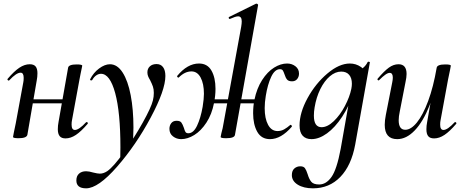

<svg xmlns="http://www.w3.org/2000/svg" viewBox="-20 -745 2527 1046"><path d="M51 1 55 -21Q65 -68 66 -74L107 -297Q109 -306 109 -321Q109 -349 92 -349Q69 -349 30 -307Q29 -306 27 -306Q24 -306 21.5 -309.5Q19 -313 22 -316Q57 -357 85.5 -376Q114 -395 142 -395Q164 -395 174 -383Q184 -371 184 -346Q184 -326 180 -306L129 -10Q124 8 81 8Q51 8 51 1ZM125 -204H364L361 -182H122ZM295 -41Q295 -61 299 -81L351 -376Q354 -394 398 -394Q428 -394 428 -387L424 -367Q423 -360 419 -343Q415 -326 413 -312L372 -89Q370 -80 370 -66Q370 -37 388 -37Q410 -37 449 -79Q450 -80 452 -80Q456 -80 458 -76.5Q460 -73 457 -70Q422 -29 393.5 -10Q365 9 337 9Q315 9 305 -3.5Q295 -16 295 -41Z M396 238Q396 214 410.5 201Q425 188 449 188Q465 188 488 195Q512 201 524 201Q544 201 565 187Q599 163 654.5 85.5Q710 8 757 -76Q804 -160 813 -198Q818 -218 818 -239Q818 -259 813 -273.5Q808 -288 798 -308Q790 -321 786.5 -330.5Q783 -340 783 -351Q783 -371 796.5 -383.5Q810 -396 833 -396Q856 -396 868.5 -379Q881 -362 881 -331Q881 -254 801 -104.5Q721 45 618 163Q515 281 449 281Q396 281 396 238ZM636 58Q636 -133 607.5 -238Q579 -343 530 -343Q517 -343 504.5 -334.5Q492 -326 483 -310Q482 -307 477 -307Q470 -307 471 -313Q489 -349 520 -372Q551 -395 579 -395Q619 -395 648 -350Q677 -305 692 -226.5Q707 -148 707 -50Q707 -27 705 23L635 128Q636 104 636 58Z M1182 1 1186 -19Q1194 -47 1198 -74L1294 -599Q1297 -617 1297 -629Q1297 -656 1277 -656Q1264 -656 1233 -642H1231Q1227 -642 1226 -647Q1225 -652 1229 -653L1375 -725H1377Q1381 -725 1384 -722Q1387 -719 1386 -717L1260 -10Q1257 8 1212 8Q1182 8 1182 1ZM903 -43Q903 -61 913 -74Q923 -87 942 -87Q961 -87 968 -77.5Q975 -68 982 -48Q986 -33 990.5 -26Q995 -19 1006 -19Q1034 -19 1053.5 -60Q1073 -101 1084 -163Q1091 -207 1091 -234Q1091 -289 1073 -322.5Q1055 -356 1023 -356Q987 -356 954 -323L952 -322Q949 -322 946.5 -325.5Q944 -329 945 -331Q1001 -399 1064 -399Q1110 -399 1132 -360.5Q1154 -322 1154 -261Q1154 -224 1146 -184Q1134 -122 1104.5 -77Q1075 -32 1038.5 -9.5Q1002 13 967 13Q942 13 922.5 -2Q903 -17 903 -43ZM1106 -204H1412L1409 -182H1103ZM1359 -128Q1359 -167 1366 -201Q1379 -264 1408 -309Q1437 -354 1473 -376.5Q1509 -399 1544 -399Q1570 -399 1589.5 -384Q1609 -369 1609 -344Q1609 -327 1599 -314.5Q1589 -302 1571 -302Q1552 -302 1544 -311.5Q1536 -321 1530 -340Q1525 -355 1520.5 -361.5Q1516 -368 1505 -368Q1477 -368 1457.5 -326.5Q1438 -285 1428 -223Q1422 -187 1422 -156Q1422 -99 1440.5 -65Q1459 -31 1492 -31Q1512 -31 1528.5 -40.5Q1545 -50 1561 -64L1563 -65Q1566 -65 1568.5 -61.5Q1571 -58 1570 -55Q1511 13 1451 13Q1404 13 1381.5 -27Q1359 -67 1359 -128Z M1570 209Q1570 185 1583.5 173Q1597 161 1616 161Q1634 161 1641.5 171.5Q1649 182 1656 204Q1664 231 1676 245.5Q1688 260 1719 260Q1757 260 1786 219Q1815 178 1836 66L1888 -229L1908 -246Q1883 -168 1844 -109Q1805 -50 1761.5 -18.5Q1718 13 1677 13Q1646 13 1629 -5.5Q1612 -24 1612 -62Q1612 -131 1655.5 -210.5Q1699 -290 1763.5 -344.5Q1828 -399 1886 -399Q1919 -399 1946 -380.5Q1973 -362 1976 -326L1922 -357Q1938 -359 1956 -373.5Q1974 -388 1983 -407Q1985 -409 1988 -409Q1991 -409 1993.5 -407.5Q1996 -406 1995 -405L1915 43Q1894 157 1834 219Q1774 281 1685 281Q1634 281 1602 261Q1570 241 1570 209ZM1894 -261Q1897 -276 1897 -289Q1897 -320 1882 -337.5Q1867 -355 1839 -355Q1807 -355 1777 -329.5Q1747 -304 1725 -259.5Q1703 -215 1694 -160Q1690 -137 1690 -115Q1690 -52 1732 -52Q1764 -52 1798.5 -85Q1833 -118 1859 -167.5Q1885 -217 1894 -261Z M2076 -65Q2076 -89 2082 -119L2117 -297Q2120 -312 2120 -322Q2120 -348 2103 -348Q2093 -348 2079 -338Q2065 -328 2046 -309Q2044 -307 2042 -307Q2039 -307 2037 -310.5Q2035 -314 2038 -317Q2073 -358 2098.5 -376.5Q2124 -395 2151 -395Q2195 -395 2195 -342Q2195 -324 2189 -297L2158 -138Q2152 -110 2152 -90Q2152 -38 2188 -38Q2219 -38 2251.5 -78Q2284 -118 2312.5 -194.5Q2341 -271 2359 -376L2375 -375Q2355 -258 2320 -170Q2285 -82 2239.5 -34.5Q2194 13 2144 13Q2076 13 2076 -65ZM2303 -41Q2303 -60 2307 -80L2359 -376Q2362 -394 2406 -394Q2436 -394 2436 -387L2432 -365Q2422 -318 2421 -312L2380 -89Q2378 -80 2378 -66Q2378 -37 2396 -37Q2418 -37 2457 -79Q2458 -80 2460 -80Q2463 -80 2465.5 -76.5Q2468 -73 2465 -70Q2430 -29 2401.5 -10Q2373 9 2345 9Q2323 9 2313 -3Q2303 -15 2303 -41Z"/></svg>

Font: Cormorant Infant SemiBold
Style: Italic
Weight: 600
Italic angle: -10°
Designer: Christian Thalmann (Catharsis Fonts)
Foundry: Catharsis Fonts
Version: Version 4.000